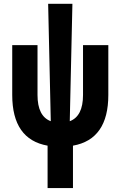

<svg xmlns="http://www.w3.org/2000/svg" viewBox="-20 -752 626 997"><path d="M227.1 224.6V4.4Q43.5 -28.3 43.5 -258.8V-517.6H174.8V-258.8Q174.8 -148.4 243.7 -122.6L230 -732.4H356L342.3 -122.6Q411.1 -148.4 411.1 -258.8V-517.6H542.5V-258.8Q542.5 -28.3 358.9 4.4V224.6Z"/></svg>

Font: CaskaydiaMono NF
Style: Bold
Weight: 700
Designer: Aaron Bell
Foundry: Saja Typeworks
Version: Version 2111.001; ttfautohint (v1.8.4);Nerd Fonts 3.1.1